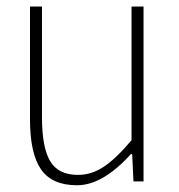

<svg xmlns="http://www.w3.org/2000/svg" viewBox="-20 -546 540 578"><path d="M211.9 11.7Q136.7 11.7 103.5 -36.1Q70.3 -84 70.3 -186.5V-526.4H106.4V-192.4Q106.4 -102.5 130.9 -61Q155.3 -19.5 214.8 -19.5Q255.9 -19.5 293 -44.4Q330.1 -69.3 376 -124V-526.4H412.1V0H381.8L377.9 -82H374Q289.1 11.7 211.9 11.7Z"/></svg>

Font: GenEi Gothic M ExtraLight
Style: Regular
Weight: 200
Designer: o_tamon (Modified); [Source Han Sans]
Ryoko NISHIZUKA  (kana & ideographs); Paul D. Hunt (Latin, Greek & Cyrillic); Wenl
Version: Version 1.1a;Original Version 1.004